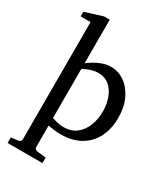

<svg xmlns="http://www.w3.org/2000/svg" viewBox="-229 -840 1016 1161"><g transform="rotate(30 279.5 -259.5)"><path d="M524.9 -248Q524.9 -169.4 494.6 -110.8Q464.4 -52.2 407.7 -20Q351.1 12.2 272 12.2Q249.5 12.2 227.5 9.5Q205.6 6.8 183.1 2.9V151.9Q183.1 161.1 189.5 166.5Q195.8 171.9 205.1 172.9L264.2 179.2V217.8H21V179.2L68.8 172.9Q89.8 170.4 89.8 151.9V-666H21V-698.7L144 -736.8H183.1V-432.1Q198.7 -444.8 222.4 -459.2Q246.1 -473.6 275.1 -483.9Q304.2 -494.1 334 -494.1Q385.7 -494.1 429 -463.6Q472.2 -433.1 498.5 -377.9Q524.9 -322.8 524.9 -248ZM424.8 -233.9Q424.8 -285.6 408.9 -328.6Q393.1 -371.6 362.1 -397.7Q331.1 -423.8 285.2 -423.8Q259.8 -423.8 232.4 -414.6Q205.1 -405.3 183.1 -394V-49.8Q203.1 -43.5 223.6 -38.8Q244.1 -34.2 264.2 -34.2Q319.3 -34.2 354.7 -62.5Q390.1 -90.8 407.5 -136.5Q424.8 -182.1 424.8 -233.9Z"/></g></svg>

Font: Charis
Style: Regular
Weight: 400
Designer: Walt Agee, Miriam Martin, Annie Olsen, Victor Gaultney, Lorna Priest, Alan Ward, Bob Hallissy, Martin Hosken, Sharon Cor
Foundry: SIL Global
Version: Version 7.000